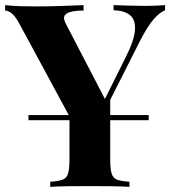

<svg xmlns="http://www.w3.org/2000/svg" viewBox="-27 -729 670 749"><path d="M553 -280V-260H84V-280ZM617 -709V-689Q595 -680 572 -653.5Q549 -627 521 -573L332 -199H285L51 -632Q33 -666 18.5 -677Q4 -688 -7 -688V-709Q20 -706 48.5 -705Q77 -704 111 -704Q155 -704 206 -705.5Q257 -707 299 -709V-688Q274 -688 254 -684Q234 -680 226 -669.5Q218 -659 230 -636L388 -332L357 -292L460 -499Q497 -571 499.5 -612Q502 -653 479.5 -670.5Q457 -688 416 -689V-709Q450 -708 480 -707Q510 -706 541 -706Q563 -706 582.5 -707Q602 -708 617 -709ZM403 -357V-106Q403 -70 408.5 -52Q414 -34 430 -28Q446 -22 478 -20V0Q451 -2 408.5 -2.5Q366 -3 324 -3Q277 -3 235 -2.5Q193 -2 169 0V-20Q201 -22 217 -28Q233 -34 238.5 -52Q244 -70 244 -106V-311L331 -249Z"/></svg>

Font: Playfair Display
Style: Bold
Weight: 700
Designer: Claus Eggers Sørensen
Foundry: Claus Eggers Sørensen
Version: Version 1.203